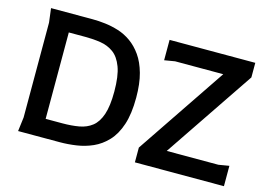

<svg xmlns="http://www.w3.org/2000/svg" viewBox="-93 -878 1466 1056"><g transform="rotate(15 639.5 -350.0)"><path d="M78 0 88 -80V-620L78 -700H316Q349 -700 387 -695.5Q425 -691 463.5 -679Q502 -667 536.5 -642.5Q571 -618 598.5 -579Q626 -540 642 -482.5Q658 -425 658 -345Q658 -253 637.5 -191Q617 -129 581 -91Q545 -53 501 -33.5Q457 -14 409 -7Q361 0 316 0ZM207 -104H302Q354 -104 396.5 -111.5Q439 -119 469.5 -143Q500 -167 516.5 -215.5Q533 -264 533 -346Q533 -435 514 -485.5Q495 -536 462.5 -559.5Q430 -583 388.5 -589.5Q347 -596 302 -596H207ZM743 0V-84L1087 -594H813L753 -584V-700H1241V-617L896 -106H1190L1250 -116V0Z"/></g></svg>

Font: AR One Sans SemiBold
Style: Regular
Weight: 600
Designer: Niteesh Yadav
Foundry: Niteesh Yadav
Version: Version 1.001;gftools[0.9.33]